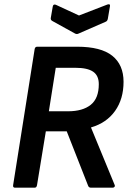

<svg xmlns="http://www.w3.org/2000/svg" viewBox="-20 -872 611 892"><path d="M50 0Q39 0 41 -12L141 -644Q143 -655 153 -655H338Q449 -655 501.5 -613Q554 -571 554 -492Q554 -412 514.5 -356.5Q475 -301 403 -280V-279L513 -12Q515 -8 512 -4Q509 0 503 0H403Q392 0 389 -10L290 -262H193L152 -12Q150 0 141 0ZM207 -355H296Q364 -355 401.5 -385Q439 -415 439 -481Q439 -521 412.5 -539Q386 -557 331 -557H239ZM479 -851Q485 -853 488.5 -851.5Q492 -850 491 -844L481 -785Q479 -774 471 -771L345 -716Q337 -712 329 -716L224 -774Q214 -779 216 -789L225 -841Q227 -854 239 -850L347 -800Z"/></svg>

Font: Sofia Sans Semi Condensed
Style: Bold Italic
Weight: 700
Italic angle: -9°
Version: Version 4.100